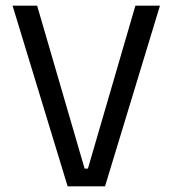

<svg xmlns="http://www.w3.org/2000/svg" viewBox="-20 -659 610 679"><path d="M219.2 0 24.4 -639H111.3L279.2 -62.8H290.9L458.8 -639H545.7L351.4 0Z"/></svg>

Font: Anek Latin Medium
Style: Regular
Weight: 500
Designer: Yesha Goshar
Foundry: Ek Type
Version: Version 1.003